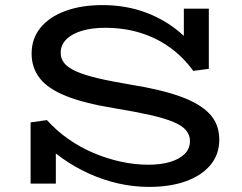

<svg xmlns="http://www.w3.org/2000/svg" viewBox="-20 -720 948 753"><path d="M565 13Q503 13 444 -0.5Q385 -14 330.5 -38.5Q276 -63 227.5 -97Q179 -131 139 -171L199 -163V0H100V-240L164 -249Q202 -207 248.5 -174.5Q295 -142 347 -120Q399 -98 453.5 -86Q508 -74 562 -74Q611 -74 647.5 -85Q684 -96 704.5 -116.5Q725 -137 725 -167Q725 -190 710 -208.5Q695 -227 660.5 -241.5Q626 -256 568.5 -269Q511 -282 426 -296Q310 -315 239 -343.5Q168 -372 136 -413Q104 -454 104 -510Q104 -569 139 -611.5Q174 -654 236.5 -677Q299 -700 382 -700Q461 -700 529.5 -678.5Q598 -657 654.5 -617Q711 -577 754 -521L701 -520V-686H799V-450L738 -442Q698 -497 645.5 -534.5Q593 -572 529.5 -591.5Q466 -611 392 -611Q341 -611 302 -599.5Q263 -588 240.5 -566Q218 -544 218 -513Q218 -490 232 -472.5Q246 -455 278 -440.5Q310 -426 362.5 -413.5Q415 -401 493 -388Q611 -369 687.5 -341.5Q764 -314 802 -273.5Q840 -233 840 -172Q840 -114 805 -72.5Q770 -31 708.5 -9Q647 13 565 13Z"/></svg>

Font: BioRhyme SemiExpanded
Style: Regular
Weight: 400
Width: 6
Designer: Aoife Mooney
Foundry: Aoife Mooney Type
Version: Version 1.600;gftools[0.9.33]